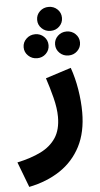

<svg xmlns="http://www.w3.org/2000/svg" viewBox="-87 -685 516 989"><g transform="rotate(-5 171.0 -190.5)"><path d="M138.7 -586.4Q138.7 -612.8 157.5 -630.6Q176.3 -648.4 203.1 -648.4Q230 -648.4 248.5 -630.6Q267.1 -612.8 267.1 -586.4Q267.1 -560.5 248.5 -542.5Q230 -524.4 203.1 -524.4Q176.3 -524.4 157.5 -542.5Q138.7 -560.5 138.7 -586.4ZM219.7 -452.1Q219.7 -478 238.5 -496.1Q257.3 -514.2 284.2 -514.2Q311 -514.2 329.8 -496.1Q348.6 -478 348.6 -452.1Q348.6 -426.3 329.8 -408.2Q311 -390.1 284.2 -390.1Q257.3 -390.1 238.5 -408.2Q219.7 -426.3 219.7 -452.1ZM57.1 -452.1Q57.1 -478 76.2 -496.1Q95.2 -514.2 122.1 -514.2Q148.9 -514.2 167.5 -496.1Q186 -478 186 -452.1Q186 -426.3 167.5 -408.2Q148.9 -390.1 122.1 -390.1Q95.2 -390.1 76.2 -408.2Q57.1 -426.3 57.1 -452.1ZM23.4 266.6 -26.4 135.7Q44.4 120.6 95.5 95.5Q146.5 70.3 174.3 28.3Q202.1 -13.7 202.1 -80.1Q202.1 -124.5 188 -179.9Q173.8 -235.4 157.7 -283.2L289.6 -325.7Q308.6 -272.5 318.6 -210.9Q328.6 -149.4 328.6 -92.8Q328.6 9.8 290.8 83.3Q252.9 156.7 184.3 202.4Q115.7 248 23.4 266.6Z"/></g></svg>

Font: Vazirmatn RD ExtraBold
Style: Regular
Weight: 800
Designer: Saber Rastikerdar
Foundry: Saber Rastikerdar
Version: Version 32.102